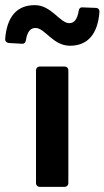

<svg xmlns="http://www.w3.org/2000/svg" viewBox="-70 -728 407 748"><path d="M68.4 -619.1C104.5 -619.1 136.7 -549.8 202.1 -549.8C272.5 -549.8 310.5 -595.7 317.4 -680.7C318.4 -690.4 312.5 -697.3 302.7 -697.3L252.9 -699.2C242.2 -700.2 238.3 -695.3 236.3 -684.6C231.4 -654.3 219.7 -637.7 200.2 -637.7C163.1 -637.7 130.9 -708 65.4 -708C-4.9 -708 -43 -662.1 -49.8 -577.1C-50.8 -567.4 -44.9 -561.5 -35.2 -560.5L14.6 -557.6C24.4 -556.6 29.3 -561.5 31.2 -572.3C36.1 -603.5 47.9 -619.1 68.4 -619.1ZM70.3 -453.1V-15.6C70.3 -5.9 76.2 0 85.9 0H180.7C190.4 0 196.3 -5.9 196.3 -15.6V-453.1C196.3 -462.9 190.4 -468.8 180.7 -468.8H85.9C76.2 -468.8 70.3 -462.9 70.3 -453.1Z"/></svg>

Font: Ed Sans Neue SemiBold
Style: Regular
Weight: 600
Designer: Stephen Hutchings
Version: Version 1.004;PS 001.004;hotconv 1.0.88;makeotf.lib2.5.64775